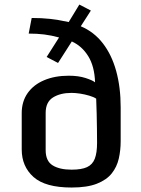

<svg xmlns="http://www.w3.org/2000/svg" viewBox="-20 -816 622 846"><path d="M295.4 10.3Q179.7 10.3 127.7 -36.1Q75.7 -82.5 75.7 -157.7V-317.4Q75.7 -368.7 101.8 -405.8Q127.9 -442.9 174.8 -462.6Q221.7 -482.4 283.2 -482.4Q325.7 -482.4 357.2 -472.2Q388.7 -461.9 398.9 -453.1Q396.5 -523.9 368.7 -568.6Q340.8 -613.3 296.4 -633.3L235.8 -538.6L185.5 -564.9L240.2 -650.9Q206.5 -660.2 175 -664.1Q143.6 -668 106.4 -668L119.6 -736.8Q163.1 -736.8 199.7 -732.9Q236.3 -729 282.7 -718.8L329.6 -795.9L380.4 -769.5L335.9 -700.2Q394 -675.8 433.1 -625.2Q472.2 -574.7 491.9 -503.2Q511.7 -431.6 511.7 -343.3V-193.8Q511.7 -153.8 503.4 -117.2Q495.1 -80.6 472.4 -52Q449.7 -23.4 407 -6.6Q364.3 10.3 295.4 10.3ZM295.4 -68.4Q339.4 -68.4 363.5 -79.6Q387.7 -90.8 397.7 -116.7Q407.7 -142.6 407.7 -186.5Q407.7 -215.3 407.2 -247.8Q406.7 -280.3 406 -314.5Q405.3 -348.6 403.8 -381.3Q393.1 -388.7 373.3 -394.5Q353.5 -400.4 332.5 -403.6Q311.5 -406.7 295.4 -406.7Q245.6 -406.7 213.4 -386.5Q181.2 -366.2 181.2 -318.4V-154.3Q181.2 -106.4 211.9 -87.4Q242.7 -68.4 295.4 -68.4Z"/></svg>

Font: Monda Medium
Style: Regular
Weight: 500
Designer: Vernon Adams
Foundry: Vernon Adams
Version: Version 2.200